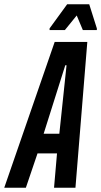

<svg xmlns="http://www.w3.org/2000/svg" viewBox="-64 -886 477 906"><path d="M-44 0 194 -688H348L292 0H191L205 -162H113L58 0ZM142 -255H216L250 -578H244ZM170 -744V-752L253 -866H357L393 -752V-744H327L298 -813L242 -744Z"/></svg>

Font: Saira UltraCondensed
Style: Bold Italic
Weight: 700
Width: 1
Italic angle: -12°
Designer: Hector Gatti with collaboration of the Omnibus-Type team
Foundry: Omnibus-Type
Version: Version 1.101